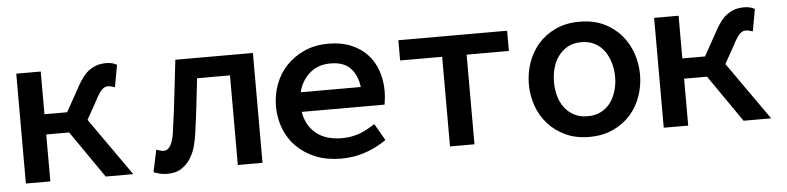

<svg xmlns="http://www.w3.org/2000/svg" viewBox="-38 -677 3526 860"><g transform="rotate(-5 1725.5 -247.0)"><path d="M50 0V-494H160V-302H262L316 -399Q321 -408 326.5 -418Q332 -428 338 -437Q344 -446 350.5 -454.5Q357 -463 365 -471Q382 -487 403.5 -496.5Q425 -506 455 -506Q464 -506 474 -504.5Q484 -503 494 -499L503 -494L485 -395L468 -400Q461 -402 453 -402Q437 -402 422 -385Q416 -378 409 -366Q406 -361 403 -356Q400 -351 398 -346L350 -260L533 0H409L263 -211H160V0Z M645 -100 661 -95Q671 -92 678 -92Q700 -92 713 -121Q719 -135 722.5 -151Q726 -167 727 -180Q738 -256 746.5 -331Q755 -406 764 -483L765 -494H1114V0H1003V-403H855Q848 -341 841 -279.5Q834 -218 825 -156Q822 -132 814.5 -103Q807 -74 791.5 -48.5Q776 -23 750.5 -5.5Q725 12 685 12Q659 12 635 3L624 -1Z M1582 -300Q1576 -352 1546 -384.5Q1516 -417 1456 -417Q1398 -417 1361 -383.5Q1324 -350 1312 -300ZM1671 -54 1661 -47Q1618 -19 1570 -3.5Q1522 12 1468 12Q1404 12 1354 -8Q1304 -28 1268.5 -63Q1233 -98 1214.5 -145.5Q1196 -193 1196 -248Q1196 -298 1213.5 -345Q1231 -392 1264.5 -427.5Q1298 -463 1346 -484.5Q1394 -506 1454 -506Q1512 -506 1556 -487.5Q1600 -469 1629 -437.5Q1658 -406 1672.5 -363.5Q1687 -321 1687 -273Q1687 -249 1683 -223L1681 -212H1309Q1319 -150 1362.5 -114.5Q1406 -79 1478 -79Q1516 -79 1549 -89.5Q1582 -100 1614 -121L1628 -129Z M1957 0V-403H1768V-494H2257V-403H2067V0Z M2583 -81Q2619 -81 2645 -95Q2671 -109 2687.5 -132Q2704 -155 2712.5 -185Q2721 -215 2721 -246Q2721 -278 2712.5 -308Q2704 -338 2687.5 -361.5Q2671 -385 2645 -399.5Q2619 -414 2583 -414Q2547 -414 2521.5 -399.5Q2496 -385 2479 -361.5Q2462 -338 2454 -308Q2446 -278 2446 -246Q2446 -215 2454 -185Q2462 -155 2479 -132Q2496 -109 2522 -95Q2548 -81 2583 -81ZM2583 -506Q2645 -506 2691.5 -484Q2738 -462 2769.5 -425.5Q2801 -389 2817 -342.5Q2833 -296 2833 -246Q2833 -197 2817 -150.5Q2801 -104 2769.5 -68Q2738 -32 2691 -10Q2644 12 2583 12Q2522 12 2475.5 -10Q2429 -32 2397 -68Q2365 -104 2349 -150.5Q2333 -197 2333 -246Q2333 -296 2349 -342.5Q2365 -389 2396.5 -425.5Q2428 -462 2475 -484Q2522 -506 2583 -506Z M2918 0V-494H3028V-302H3130L3184 -399Q3189 -408 3194.5 -418Q3200 -428 3206 -437Q3212 -446 3218.5 -454.5Q3225 -463 3233 -471Q3250 -487 3271.5 -496.5Q3293 -506 3323 -506Q3332 -506 3342 -504.5Q3352 -503 3362 -499L3371 -494L3353 -395L3336 -400Q3329 -402 3321 -402Q3305 -402 3290 -385Q3284 -378 3277 -366Q3274 -361 3271 -356Q3268 -351 3266 -346L3218 -260L3401 0H3277L3131 -211H3028V0Z"/></g></svg>

Font: Codetta
Style: Bold
Weight: 700
Designer: Ulrich Proeller
Foundry: PROSA GmbH
Version: Version 2.00;September 29, 2018;FontCreator 11.5.0.2427 64-b